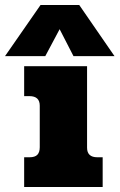

<svg xmlns="http://www.w3.org/2000/svg" viewBox="-91 -743 475 763"><path d="M70 -723H224L364 -520H201L146 -627L89 -520H-71ZM5 -118H26Q48 -118 57.5 -128Q67 -138 67 -158V-323Q67 -361 26 -361H5V-480H255V-156Q255 -118 296 -118H317V0H5Z"/></svg>

Font: Pridi
Style: Bold
Weight: 700
Designer: Katatrad Team
Foundry: CadsonDemak
Version: Version 1.001